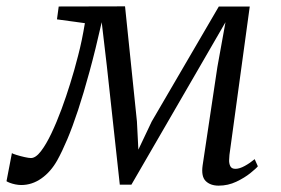

<svg xmlns="http://www.w3.org/2000/svg" viewBox="-48 -575 884 605"><path d="M641 10Q615 10 600.2 -4.5Q585.5 -19 590.5 -54L637 -364L662.5 -505L581.5 -365L366 7H329.5L288.5 -368.5L272.5 -505Q253 -418.5 234.2 -349.8Q215.5 -281 198 -228Q180.5 -175 164 -136Q147.5 -97 132.5 -70Q112 -33.5 82.5 -12.8Q53 8 19 8Q10 8 0.2 6Q-9.5 4 -17.2 1Q-25 -2 -27.5 -4L-10.5 -92.5Q-8 -90.5 4 -86.8Q16 -83 29.5 -80Q43 -77 49.5 -77Q64.5 -77 81 -98.5Q97.5 -120 114 -154.8Q130.5 -189.5 145.8 -230.8Q161 -272 173 -311Q179.5 -331.5 185.8 -353.8Q192 -376 198.2 -400Q204.5 -424 209.8 -449.5Q215 -475 219.5 -502L131.5 -514L137 -554.5L346 -555L383.5 -192L388 -103.5L430 -192L641.5 -554.5H739L675 -87Q674.5 -81.5 674 -71Q673.5 -60.5 677.5 -51.8Q681.5 -43 694 -43Q706.5 -43 723 -52Q739.5 -61 754.5 -73.5L764.5 -51Q759.5 -44.5 741.2 -29.8Q723 -15 696.8 -2.5Q670.5 10 641 10Z"/></svg>

Font: Merriweather 7pt Light
Style: Italic
Weight: 300
Italic angle: -7.8°
Designer: Eben Sorkin
Foundry: Eben Sorkin
Version: Version 2.200;gftools[0.9.31]